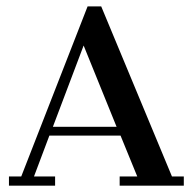

<svg xmlns="http://www.w3.org/2000/svg" viewBox="-20 -587 607 607"><path d="M8.3 -29.2H47.2L256.9 -566.7H300L523.6 -29.2H561.1V0H358.3V-29.2H413.9L361.1 -158.3H136.1L87.5 -29.2H154.2V0H8.3ZM348.6 -186.1 244.4 -443.1 147.2 -186.1Z"/></svg>

Font: Sree Krushnadevaraya
Style: Regular
Weight: 400
Designer: Purushoth Kumar Guthula
Foundry: Andhrapradesh Society for Knowledge Networks
Version: Version 1.0.5; ttfautohint (v1.2.42-39fb)